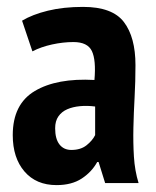

<svg xmlns="http://www.w3.org/2000/svg" viewBox="-20 -530 453 557"><path d="M44 -470Q74 -488 119 -499Q164 -510 221 -510Q306 -510 339.5 -466Q373 -422 373 -341Q373 -294 370.5 -248.5Q368 -203 367 -159.5Q366 -116 368.5 -75.5Q371 -35 382 1H285L266 -60H262Q246 -31 217 -12Q188 7 144 7Q85 7 51 -32.5Q17 -72 17 -138Q17 -228 81 -266Q145 -304 254 -298Q259 -356 246.5 -382Q234 -408 193 -408Q163 -408 131 -401Q99 -394 74 -381ZM187 -95Q214 -95 231 -108.5Q248 -122 256 -138V-221Q233 -224 212 -222Q191 -220 175 -213Q159 -206 149.5 -192.5Q140 -179 140 -158Q140 -127 152.5 -111Q165 -95 187 -95Z"/></svg>

Font: PT Sans Narrow
Style: Bold
Weight: 700
Width: 3
Designer: A.Korolkova, O.Umpeleva, V.Yefimov
Foundry: ParaType Ltd
Version: Version 2.003W OFL